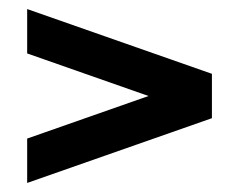

<svg xmlns="http://www.w3.org/2000/svg" viewBox="-20 -508 518 424"><path d="M448 -345V-247L40 -104V-202L308 -296L40 -390V-488Z"/></svg>

Font: Wendy One
Style: Regular
Weight: 400
Designer: Alejandro Inler
Foundry: Alejandro Inler
Version: 1.001